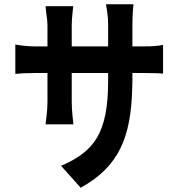

<svg xmlns="http://www.w3.org/2000/svg" viewBox="-20 -817 840 902"><path d="M602 -474H653C695 -474 731 -473 746 -471V-606C722 -601 695 -599 653 -599H602V-703C602 -743 605 -777 607 -797H478C481 -777 488 -743 488 -703V-599H317V-697C317 -735 323 -769 324 -788H194C195 -779 196 -769 197 -759L198 -750C201 -732 203 -714 203 -697V-599H144C104 -599 67 -605 52 -608V-470C69 -472 104 -474 144 -474H203V-339C203 -294 196 -253 194 -233H325C323 -253 317 -295 317 -339V-474H488V-437C488 -191 422 -105 267 -38L359 65C541 -35 595 -176 601 -399L602 -436L601 -405C601 -415 602 -425 602 -436V-437V-442V-474Z"/></svg>

Font: Glow Sans TC Compressed
Style: Bold
Weight: 700
Width: 2
Designer: Ryoko NISHIZUKA (kana, bopomofo & ideographs); Paul D. Hunt (Latin, Greek & Cyrillic); Sandoll Communications, Soo-young
Version: Version 0.93